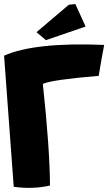

<svg xmlns="http://www.w3.org/2000/svg" viewBox="-20 -914 532 943"><path d="M491.7 -693.4Q478.5 -626 464.8 -541.5Q233.4 -522 190.4 -502Q224.1 -189 225.6 -2.9Q142.6 16.6 47.4 3.4L0 -640.6Q150.9 -707.5 491.7 -693.4ZM317.9 -890.6 350.1 -894 400.4 -783.7 205.6 -716.8 159.2 -755.9Z"/></svg>

Font: Lapsus Pro (theguybrush.com)
Style: Bold
Weight: 700
Designer: Jose Roses
Version: Version 1.00 February 9, 2018, initial release